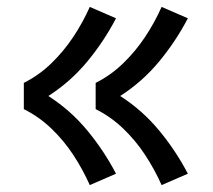

<svg xmlns="http://www.w3.org/2000/svg" viewBox="-20 -618 616 556"><path d="M448 -82 524 -115Q489 -182 440.5 -240.5Q392 -299 328 -340Q392 -381 440.5 -439.5Q489 -498 524 -565L448 -598Q428 -553 400.5 -511.5Q373 -470 337 -435Q301 -400 257 -378V-302Q301 -280 337 -245.5Q373 -211 400.5 -169Q428 -127 448 -82ZM240 -82 316 -115Q281 -182 232.5 -240.5Q184 -299 120 -340Q184 -381 232.5 -439.5Q281 -498 316 -565L240 -598Q220 -553 192.5 -511.5Q165 -470 129 -435Q93 -400 49 -378V-302Q93 -280 129 -245.5Q165 -211 192.5 -169Q220 -127 240 -82Z"/></svg>

Font: Iosevka SS01 Extended
Style: Regular
Weight: 400
Width: 7
Monospace: yes
Designer: Belleve Invis
Foundry: Belleve Invis
Version: Version 3.4.7; ttfautohint (v1.8.3)